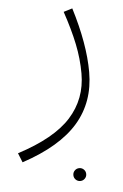

<svg xmlns="http://www.w3.org/2000/svg" viewBox="-74 -346 457 714"><g transform="rotate(-5 154.5 11.0)"><path d="M-25 209Q113 165 174.5 97Q236 29 236 -66Q236 -121 224.5 -176.5Q213 -232 190 -300L223 -310Q265 -174 265 -69Q265 43 198 120Q131 197 -11 244ZM173 308Q173 298 180 291Q187 284 197 284Q207 284 214 291Q221 298 221 308Q221 318 214 325Q207 332 197 332Q187 332 180 325Q173 318 173 308Z"/></g></svg>

Font: FiraGO UltraLight
Style: Regular
Weight: 200
Designer: bBox Type
Foundry: bBox Type GmbH
Version: Version 1.001